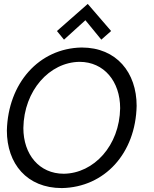

<svg xmlns="http://www.w3.org/2000/svg" viewBox="-20 -948 782 978"><path d="M427 -928 270 -790 306 -746 415 -845 496 -746 546 -790ZM305 -63C180 -63 99 -161 99 -296C102 -487 232 -631 385 -633C510 -633 592 -533 592 -397C589 -206 458 -65 305 -63ZM15 -283C15 -114 117 10 295 10C513 6 671 -167 676 -409C676 -578 574 -706 396 -706C178 -702 21 -524 15 -283Z"/></svg>

Font: Cantarell
Style: Oblique
Weight: 400
Italic angle: -8°
Designer: Dave Crossland
Version: Version 0.024